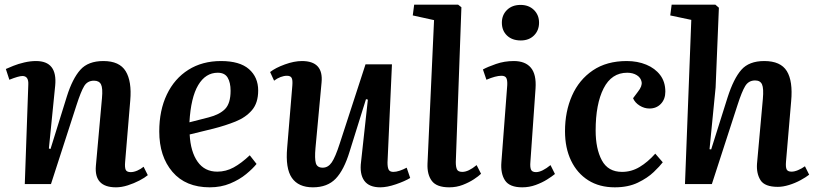

<svg xmlns="http://www.w3.org/2000/svg" viewBox="-20 -787 3488 821"><path d="M612 -38Q599 -27 576 -15Q553 -3 526.5 5.5Q500 14 476 14Q382 14 390 -78L416 -367Q420 -410 412 -426Q404 -442 382 -442Q354 -442 340 -419Q326 -396 307 -337L198 0H86L101 -425Q103 -462 76 -462Q60 -462 20 -446L5 -492Q16 -497 37 -505.5Q58 -514 84 -520Q110 -526 134 -526Q226 -526 216 -421L189 -152L196 -150L266 -375Q290 -451 323.5 -488.5Q357 -526 422 -526Q491 -526 517.5 -482.5Q544 -439 537 -358L515 -94Q513 -71 517.5 -61Q522 -51 539 -51Q552 -51 567 -57.5Q582 -64 594 -74Z M925 -526Q1005 -526 1044.5 -491.5Q1084 -457 1084 -400Q1084 -347 1057.5 -316Q1031 -285 987.5 -267.5Q944 -250 893 -237L791 -212Q795 -138 825 -95.5Q855 -53 909 -53Q946 -53 979 -71Q1012 -89 1048 -123L1077 -86Q1061 -66 1032.5 -42.5Q1004 -19 964.5 -2.5Q925 14 877 14Q774 14 717.5 -52Q661 -118 661 -225Q661 -315 693.5 -383Q726 -451 785.5 -488.5Q845 -526 925 -526ZM966 -399Q966 -434 953.5 -455Q941 -476 911 -476Q859 -476 827.5 -423Q796 -370 790 -264L872 -285Q919 -297 942.5 -321Q966 -345 966 -399Z M1135 -479Q1158 -497 1198 -511.5Q1238 -526 1271 -526Q1364 -526 1355 -434L1329 -154Q1325 -109 1330.5 -89.5Q1336 -70 1360 -70Q1383 -70 1398.5 -92.5Q1414 -115 1433 -174L1543 -512H1656L1637 -92Q1637 -71 1642 -61.5Q1647 -52 1662 -52Q1674 -52 1689 -57Q1704 -62 1719 -70L1734 -26Q1711 -12 1673 1Q1635 14 1606 14Q1558 14 1537.5 -14.5Q1517 -43 1524 -96L1553 -361L1545 -363L1475 -139Q1451 -60 1415.5 -23Q1380 14 1318 14Q1256 14 1228 -26.5Q1200 -67 1208 -156L1230 -421Q1232 -445 1227 -454Q1222 -463 1207 -463Q1194 -463 1179.5 -457.5Q1165 -452 1152 -442Z M1836 -701 1745 -721 1751 -767H1939L1953 -756L1929 -94Q1929 -73 1934 -62.5Q1939 -52 1957 -52Q1983 -52 2018 -81L2037 -44Q2027 -34 2006.5 -20.5Q1986 -7 1959 3.5Q1932 14 1901 14Q1847 14 1826.5 -13.5Q1806 -41 1808 -87Z M2126 -690Q2126 -723 2148 -744.5Q2170 -766 2206 -766Q2241 -766 2263 -744.5Q2285 -723 2285 -690Q2285 -657 2263.5 -635.5Q2242 -614 2207 -614Q2170 -614 2148 -635Q2126 -656 2126 -690ZM2149 -423Q2150 -444 2145 -453.5Q2140 -463 2124 -463Q2100 -463 2060 -446L2045 -490Q2065 -501 2101 -513.5Q2137 -526 2177 -526Q2226 -526 2250 -497.5Q2274 -469 2270 -409L2248 -95Q2246 -73 2250.5 -62Q2255 -51 2272 -51Q2285 -51 2301 -59Q2317 -67 2334 -81L2353 -43Q2341 -33 2319.5 -19.5Q2298 -6 2270.5 4Q2243 14 2213 14Q2159 14 2139.5 -15.5Q2120 -45 2124 -94Z M2660 -526Q2706 -526 2743.5 -510.5Q2781 -495 2803 -466Q2825 -437 2825 -395Q2825 -363 2806 -343Q2787 -323 2757 -323Q2735 -323 2715 -335.5Q2695 -348 2687 -367L2708 -395Q2727 -419 2723.5 -437Q2720 -455 2703 -465.5Q2686 -476 2662 -476Q2595 -476 2561 -409Q2527 -342 2527 -229Q2527 -151 2553.5 -101.5Q2580 -52 2640 -52Q2680 -52 2715 -73Q2750 -94 2782 -130L2814 -93Q2802 -77 2775.5 -51.5Q2749 -26 2707.5 -6Q2666 14 2609 14Q2543 14 2495.5 -16Q2448 -46 2422 -100Q2396 -154 2396 -226Q2396 -310 2426 -378Q2456 -446 2515 -486Q2574 -526 2660 -526Z M3440 -40Q3426 -29 3403 -16.5Q3380 -4 3354 4Q3328 12 3306 12Q3250 12 3232 -16.5Q3214 -45 3217 -87L3242 -364Q3246 -409 3238.5 -426Q3231 -443 3209 -443Q3181 -443 3166.5 -419Q3152 -395 3134 -339L3024 0H2909L2936 -702L2846 -721L2852 -767H3039L3054 -754L3040 -413L3014 -149L3021 -148L3091 -370Q3117 -451 3150 -488.5Q3183 -526 3248 -526Q3318 -526 3344.5 -483Q3371 -440 3363 -354L3341 -96Q3339 -73 3343.5 -63Q3348 -53 3365 -53Q3377 -53 3392.5 -59.5Q3408 -66 3422 -76Z"/></svg>

Font: Literata 36pt SemiBold
Style: Italic
Weight: 600
Italic angle: -2°
Designer: Latin by Veronika Burian and Jose Scaglione. Greek by Irene Vlachou. Cyrillic by Vera Evstafieva
Foundry: TypeTogether
Version: Version 3.002